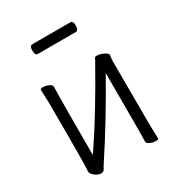

<svg xmlns="http://www.w3.org/2000/svg" viewBox="-164 -781 829 895"><g transform="rotate(-30 250.0 -333.0)"><path d="M142 -622Q128 -622 128 -648Q128 -674 143 -674H348Q362 -674 362 -648Q362 -622 347 -622ZM121 8Q104 8 87.5 -5Q71 -18 71 -31Q74 -61 74 -217.5Q74 -374 73.5 -395Q73 -416 72 -438.5Q71 -461 71 -471Q71 -476 86 -476Q101 -476 116 -469Q131 -462 131 -453L130 -394Q129 -375 129 -102V-86L138 -99Q240 -250 353 -452Q356 -455 363 -471Q366 -478 376.5 -478Q387 -478 400 -473.5Q413 -469 422 -462.5Q431 -456 431 -452Q431 -443 429.5 -436.5Q428 -430 428 -415L429 -79Q429 -59 430 -35Q431 -11 431 1Q431 5 416 5Q401 5 386 -2Q371 -9 371 -18Q371 -43 372 -81V-386Q255 -180 155 -29Q146 -16 139 -2Q133 8 121 8Z"/></g></svg>

Font: Moon Stars Kai HW Light
Style: Regular
Weight: 300
Designer: GuiWonder
Version: Version 1.101